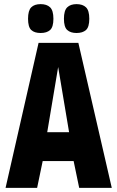

<svg xmlns="http://www.w3.org/2000/svg" viewBox="-20 -911 569 931"><path d="M7 0 167 -703H360L522 0H364L337 -130H187L160 0ZM209 -270H315L262 -586ZM351 -751Q322 -751 306 -765.5Q290 -780 290 -820Q290 -860 306 -875.5Q322 -891 351 -891Q381 -891 397 -875.5Q413 -860 413 -820Q413 -780 397 -765.5Q381 -751 351 -751ZM177 -751Q147 -751 131.5 -765.5Q116 -780 116 -820Q116 -860 131.5 -875.5Q147 -891 177 -891Q207 -891 223 -875.5Q239 -860 239 -820Q239 -780 223 -765.5Q207 -751 177 -751Z"/></svg>

Font: Georama SemiCondensed
Style: Bold
Weight: 700
Width: 4
Designer: Jean-Baptiste Levee
Foundry: Production Type
Version: Version 1.000